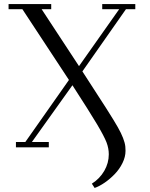

<svg xmlns="http://www.w3.org/2000/svg" viewBox="-20 -722 737 941"><path d="M22 -676.8V-702.1H231V-676.8H184.1L367.2 -397.9L564 -676.8H481V-702.1H643.1V-676.8H597.2L383.8 -372.1Q528.3 -150.9 557.1 -99.1Q590.3 -40.5 594.2 -3.9Q595.2 5.4 595.2 17.1Q595.2 46.9 580.3 77.1Q565.4 107.4 542.2 131.3Q519 155.3 493.2 173.1Q467.3 190.9 443.8 199.2L430.2 178.2Q468.8 153.8 491 115.5Q513.2 77.1 513.2 34.2Q513.2 4.9 502 -24.4Q490.7 -53.7 455.1 -113.8Q419.4 -173.8 335 -304.2L136.2 -25.9H219.2V0H58.1V-25.9H104L317.9 -330.1L89.8 -676.8Z"/></svg>

Font: Dehuti Alt
Style: Book
Weight: 400
Version: Version 1.2